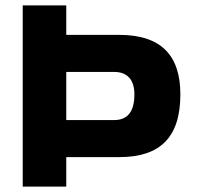

<svg xmlns="http://www.w3.org/2000/svg" viewBox="-20 -690 727 710"><path d="M225 0V-109H421C573 -109 647 -183 647 -341C647 -488 573 -561 421 -561H225V-670H64V0ZM225 -246V-424H402C451 -424 477 -395 477 -341C477 -276 451 -246 402 -246Z"/></svg>

Font: LT Wave Alt Black
Style: Regular
Weight: 900
Designer: Daniel Lyons
Version: Version 2.5 (Glyphs App)